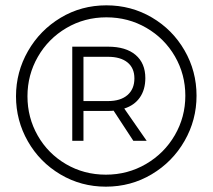

<svg xmlns="http://www.w3.org/2000/svg" viewBox="-20 -709 797 720"><path d="M717 -350Q717 -259 672 -180.5Q627 -102 549 -55.5Q471 -9 377 -9Q284 -9 206.5 -55Q129 -101 84.5 -179Q40 -257 40 -348Q40 -439 85 -517.5Q130 -596 207.5 -642.5Q285 -689 379 -689Q472 -689 549.5 -643.5Q627 -598 672 -520Q717 -442 717 -350ZM675 -350Q675 -430 636 -497.5Q597 -565 529 -604.5Q461 -644 379 -644Q297 -644 229 -604Q161 -564 122 -496Q83 -428 83 -348Q83 -268 121.5 -200.5Q160 -133 227.5 -93.5Q295 -54 377 -54Q459 -54 527.5 -94Q596 -134 635.5 -202Q675 -270 675 -350ZM446 -302 530 -181H480L406 -294Q399 -293 385 -293H293V-181H251V-534H385Q452 -534 488.5 -503Q525 -472 525 -416Q525 -373 504.5 -343.5Q484 -314 446 -302ZM484 -415Q484 -454 458 -475Q432 -496 385 -496H293V-330H385Q432 -330 458 -352.5Q484 -375 484 -415Z"/></svg>

Font: Kalaa
Style: Regular
Weight: 400
Version: Version 1.20 June 5, 2016